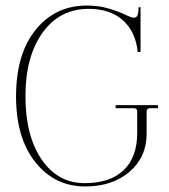

<svg xmlns="http://www.w3.org/2000/svg" viewBox="-20 -662 612 694"><path d="M288 12Q178 12 108 -75.5Q38 -163 38 -313Q38 -467 109 -554.5Q180 -642 294 -642Q337 -642 373.5 -631Q410 -620 432.5 -609Q455 -598 464 -598Q478 -598 480 -619L481 -636H488V-474H478Q470 -548 424 -589Q378 -630 300 -630Q196 -630 134 -544Q72 -458 72 -314Q72 -171 130.5 -85.5Q189 0 286 0Q378 0 427 -47Q476 -94 476 -182V-259Q476 -271 462 -271H398V-282H551V-271H524Q510 -271 510 -259V-179Q510 -94 448 -41Q386 12 288 12Z"/></svg>

Font: Arapey Thin-Display
Style: Regular
Weight: 100
Designer: Eduardo Rodriguez Tunni
Foundry: Eduardo Rodriguez Tunni
Version: Version 4.000